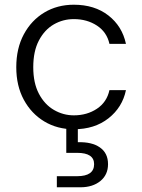

<svg xmlns="http://www.w3.org/2000/svg" viewBox="-20 -536 603 814"><path d="M293 12Q223 12 168 -21Q113 -54 81 -113Q49 -172 49 -251Q49 -331 81 -390.5Q113 -450 168 -483Q223 -516 293 -516Q381 -516 439.5 -470.5Q498 -425 514 -350H444Q433 -400 391 -427.5Q349 -455 293 -455Q247 -455 208 -432.5Q169 -410 145 -364.5Q121 -319 121 -251Q121 -184 145 -138.5Q169 -93 208.5 -70Q248 -47 293 -47Q349 -47 391 -75Q433 -103 444 -154H514Q499 -81 440 -34.5Q381 12 293 12ZM221 258V211H307Q379 211 379 160Q379 112 307 112H261V-7H310V67Q369 65 403.5 89Q438 113 438 160Q438 205 405.5 231.5Q373 258 321 258Z"/></svg>

Font: DM Sans Light
Style: Regular
Weight: 300
Designer: Colophon Foundry, Jonny Pinhorn
Foundry: Colophon Foundry
Version: Version 4.004; ttfautohint (v1.8.4.7-5d5b)